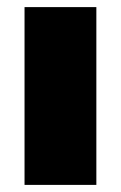

<svg xmlns="http://www.w3.org/2000/svg" viewBox="-20 -520 340 540"><path d="M251 -500V0H49V-500Z"/></svg>

Font: Work Sans ExtraBold
Style: Regular
Weight: 800
Designer: Wei Huang
Foundry: Wei Huang
Version: Version 2.012; ttfautohint (v1.8.3)